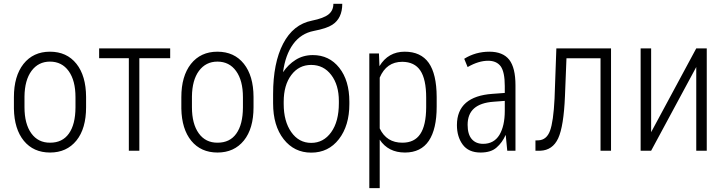

<svg xmlns="http://www.w3.org/2000/svg" viewBox="-20 -778 3745 991"><path d="M106.4 -279.8V-224.6Q106.4 -138.7 141.6 -89.8Q176.8 -41 238.8 -41.5Q302.2 -41.5 335.4 -88.4Q369.1 -135.3 369.6 -223.1V-276.4Q369.6 -362.3 334.5 -411.1Q299.3 -460 237.8 -460Q178.2 -460 142.6 -412.1Q107.4 -364.3 106.4 -279.8ZM51.8 -217.3V-276.4Q51.8 -384.8 101.1 -447.8Q151.4 -511.2 237.8 -511.2Q324.7 -511.2 374.5 -448.7Q423.8 -386.7 424.3 -277.8V-224.6Q424.3 -114.3 374.5 -52.7Q324.2 9.3 238.5 9.3Q152.8 9.3 103 -51.3Q53.7 -111.8 51.8 -217.3Z M858.4 -477.5H699.2V0H645V-477.5H491.7V-528.3H858.4Z M970.7 -279.8V-224.6Q970.7 -138.7 1005.9 -89.8Q1041 -41 1103 -41.5Q1166.5 -41.5 1199.7 -88.4Q1233.4 -135.3 1233.9 -223.1V-276.4Q1233.9 -362.3 1198.7 -411.1Q1163.6 -460 1102.1 -460Q1042.5 -460 1006.8 -412.1Q971.7 -364.3 970.7 -279.8ZM916 -217.3V-276.4Q916 -384.8 965.3 -447.8Q1015.6 -511.2 1102.1 -511.2Q1189 -511.2 1238.8 -448.7Q1288.1 -386.7 1288.6 -277.8V-224.6Q1288.6 -114.3 1238.8 -52.7Q1188.5 9.3 1102.8 9.3Q1017.1 9.3 967.3 -51.3Q918 -111.8 916 -217.3Z M1585.9 -442.9Q1522.5 -442.9 1483.4 -390.6Q1444.3 -338.4 1444.3 -252.9V-241.2Q1444.3 -151.9 1483.4 -96.2Q1522.5 -40.5 1586.4 -40.5Q1649.9 -40.5 1689.5 -95.7Q1729 -150.9 1729 -245.1V-256.8Q1729 -339.4 1689.7 -391.1Q1650.4 -442.9 1585.9 -442.9ZM1594.7 -493.7Q1679.2 -493.7 1731.2 -428Q1783.2 -362.3 1783.2 -252.9V-241.2Q1783.2 -129.4 1729.2 -59.8Q1675.3 9.8 1586.4 9.8Q1498.5 9.8 1444.1 -59.6Q1389.6 -128.9 1389.6 -244.6V-292.5Q1389.6 -453.1 1441.4 -552.7Q1493.2 -652.3 1589.8 -671.4Q1650.4 -683.6 1675.5 -703.6Q1700.7 -723.6 1700.7 -758.3H1746.6Q1746.6 -683.1 1694.8 -649.9Q1666.5 -631.3 1599.9 -618.4Q1533.2 -605.5 1492.9 -550Q1452.6 -494.6 1440.9 -405.3Q1467.3 -444.8 1506.1 -469.2Q1544.9 -493.7 1594.7 -493.7Z M2179.7 -224.1V-273.9Q2179.7 -369.1 2149.4 -414.1Q2119.6 -458.5 2056.2 -459Q1974.6 -459 1939.9 -377.4V-115.2Q1975.1 -41 2057.1 -41.5Q2119.1 -41.5 2148.9 -85.9Q2179.2 -130.4 2179.7 -224.1ZM2233.9 -277.8V-227.5Q2233.9 -111.8 2193.4 -51.3Q2172.9 -21 2142.1 -5.9Q2111.3 9.3 2070.3 9.3Q1983.9 9.3 1939.9 -57.1V191.4V192.9H1938.5H1887.2H1886.2V191.4V-500.5V-502H1887.2H1934.6H1936V-500.5L1938.5 -436.5Q1983.9 -511.2 2068.8 -511.2Q2151.9 -511.2 2192.9 -453.6Q2233.4 -396 2233.9 -277.8Z M2585.4 -206.1V-257.3L2527.3 -252.9Q2460.4 -248 2427 -218.5Q2393.6 -189 2393.6 -133.8Q2393.6 -85 2414.8 -60.3Q2436 -35.6 2473.6 -35.6Q2529.3 -35.6 2557.6 -81.5Q2585.4 -127.9 2585.4 -206.1ZM2437.5 -502Q2470.7 -511.2 2505.4 -511.2Q2575.7 -511.2 2608.4 -469.7Q2640.6 -428.2 2640.6 -337.9V-1V0H2639.2H2599.1H2598.1V-1L2590.3 -80.6H2589.4Q2572.3 -42 2543 -16.6Q2528.3 -3.4 2507.8 2.9Q2486.8 9.3 2460.4 9.3Q2398.4 9.3 2368.2 -31.7Q2338.4 -72.3 2338.4 -132.3Q2338.4 -207 2385.3 -247.6Q2431.6 -287.1 2520.5 -293.5L2585.4 -298.3V-334Q2585.4 -405.8 2564.5 -435.5Q2543 -464.4 2499.5 -464.4Q2450.2 -464.4 2395 -432.6L2394 -431.6L2393.1 -433.1L2376.5 -473.6L2376 -474.6L2377 -475.1Q2403.8 -492.2 2437.5 -502Z M3133.8 -528.3V0H3079.6V-477.1H2903.8L2896 -281.2Q2889.6 -126 2861.1 -64.2Q2832.5 -2.4 2768.6 0H2743.7V-53.2L2759.3 -53.7Q2801.3 -55.7 2818.8 -102.8Q2836.4 -149.9 2842.3 -269L2851.6 -528.3Z M3573.7 -528.3H3627.9V0H3573.7V-432.1L3340.8 0H3286.6V-528.3H3340.8V-95.7Z"/></svg>

Font: MAUL Condensed Light
Style: Light
Weight: 300
Designer: MAUL
Version: Version 2.137; 2017; ttfautohint (v1.8.3)